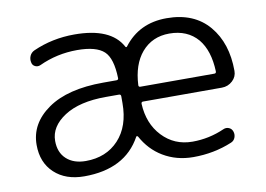

<svg xmlns="http://www.w3.org/2000/svg" viewBox="-63 -649 1016 733"><g transform="rotate(-10 444.5 -283.0)"><path d="M471.7 -319.3Q471.7 -312.5 478.5 -312.5H765.6Q772.5 -312.5 772.5 -320.3Q769.5 -401.4 732.4 -446.3Q692.4 -493.2 622.1 -493.2Q555.7 -493.2 514.6 -445.3Q475.6 -399.4 471.7 -319.3ZM478.5 -254.9Q471.7 -254.9 471.7 -247.1Q475.6 -169.9 521.5 -121.1Q568.4 -71.3 638.7 -71.3Q703.1 -71.3 762.7 -97.7Q773.4 -102.5 784.2 -98.1Q794.9 -93.8 798.8 -82Q802.7 -70.3 798.3 -58.6Q793.9 -46.9 782.2 -42Q711.9 -12.7 631.8 -12.7Q566.4 -12.7 514.6 -43.9Q465.8 -73.2 436.5 -127Q434.6 -128.9 432.6 -128.9Q430.7 -128.9 429.7 -127Q367.2 -12.7 209 -12.7Q136.7 -12.7 93.3 -53.2Q49.8 -93.8 49.8 -162.1Q49.8 -245.1 126.5 -298.8Q203.1 -352.5 341.8 -352.5H392.6Q400.4 -352.5 400.4 -359.4Q398.4 -436.5 369.1 -463.9Q338.9 -492.2 264.6 -492.2Q186.5 -492.2 117.2 -460Q106.4 -455.1 96.2 -460Q85.9 -464.8 84 -476.6Q81.1 -489.3 86.4 -501.5Q91.8 -513.7 104.5 -519.5Q178.7 -552.7 264.6 -552.7Q405.3 -552.7 448.2 -473.6Q449.2 -470.7 451.7 -470.7Q454.1 -470.7 455.1 -472.7Q515.6 -552.7 622.1 -552.7Q728.5 -552.7 786.1 -484.4Q842.8 -417 842.8 -309.6Q842.8 -287.1 826.2 -271.5Q808.6 -254.9 784.2 -254.9ZM122.1 -165Q122.1 -120.1 149.9 -94.7Q177.7 -69.3 224.6 -69.3Q303.7 -69.3 352.1 -121.1Q400.4 -172.9 400.4 -262.7V-289.1Q400.4 -296.9 392.6 -296.9H341.8Q239.3 -296.9 180.7 -258.8Q122.1 -220.7 122.1 -165Z"/></g></svg>

Font: Gen Jyuu Gothic Normal
Style: Regular
Weight: 300
Designer: [Source Han Sans]
Ryoko NISHIZUKA  (kana & ideographs); Paul D. Hunt (Latin, Greek & Cyrillic); Wenlong ZHANG  (bopomofo
Version: Version 1.002.20150607